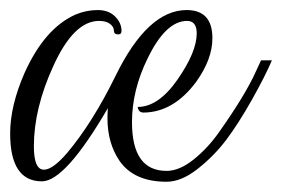

<svg xmlns="http://www.w3.org/2000/svg" viewBox="-61 -360 561 382"><path d="M201.6 -116.8Q201.6 -20 270.4 -20Q296 -20 324.4 -42.8Q352.8 -65.6 375.2 -97.6Q427.2 -171.2 448 -217.6L458.4 -240H480Q466.4 -208 440 -161.2Q413.6 -114.4 389.6 -82.4Q365.6 -50.4 332.8 -24.4Q300 1.6 270.4 1.6Q205.6 1.6 176.8 -40Q152.8 -75.2 152.8 -124.8Q152.8 -134.4 153.6 -144.8Q68.8 0.8 22.4 0.8Q-40.8 0.8 -40.8 -94.4Q-40.8 -149.6 -12 -215.2Q28 -304 89.6 -331.2Q111.2 -340 133.2 -340Q155.2 -340 168 -327.2Q180.8 -314.4 180.8 -298.4Q180.8 -291.2 173.2 -291.6Q165.6 -292 165.6 -299.2Q165.6 -306.4 158 -312.4Q150.4 -318.4 136 -318.4Q85.6 -318.4 44.8 -228Q6.4 -144 6.4 -68.8Q6.4 -22.4 26.4 -22.4Q44 -22.4 72.8 -56Q123.2 -116 168.8 -208.8Q232.8 -340 310.4 -340Q361.6 -340 361.6 -284Q361.6 -242.4 329.6 -197.6Q284.8 -136.8 224.8 -136Q216 -136 213.6 -144L212.8 -147.2Q254.4 -147.2 292.4 -202Q330.4 -256.8 330.4 -293.6Q330.4 -318.4 311.2 -318.4Q268.8 -318.4 232.8 -244Q201.6 -180.8 201.6 -116.8Z"/></svg>

Font: Rouge Script
Style: Regular
Weight: 400
Designer: Sabrina Mariela Lopez
Foundry: Typesenses
Version: Version 1.003